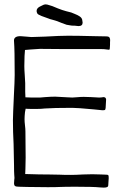

<svg xmlns="http://www.w3.org/2000/svg" viewBox="-20 -858 584 876"><path d="M357 -755Q357 -739 338 -739Q333 -739 319 -741Q308 -740 284 -745L262 -753Q239 -763 222.5 -767Q206 -771 200 -774Q187 -778 169.5 -785Q152 -792 150 -797Q147 -803 147 -808Q147 -822 166 -830Q180 -838 188 -838Q195 -838 204.5 -834.5Q214 -831 219 -830Q247 -818 263.5 -812.5Q280 -807 305 -801Q309 -799 321 -794.5Q333 -790 343 -783.5Q353 -777 355 -768Q357 -758 357 -755ZM482 -654Q482 -631 478 -631Q472 -631 464.5 -632.5Q457 -634 446 -634H286L162 -635Q156 -635 117 -632L94 -630L92 -603Q91 -588 91 -556Q91 -540 93 -514Q95 -490 95 -479V-439Q95 -423 96 -414Q105 -413 123 -413H163Q169 -413 187 -415Q213 -417 232 -417Q240 -417 288 -414L310 -413Q318 -413 333 -414.5Q348 -416 362 -416L395 -415Q421 -413 431 -413Q442 -413 446 -414L452 -415Q459 -415 462 -410.5Q465 -406 464 -402Q463 -395 463 -384.5Q463 -374 462 -366Q461 -358 459 -356.5Q457 -355 447 -355L407 -359Q332 -366 309 -366Q224 -366 184 -363Q168 -361 149 -361Q130 -361 125 -361Q106 -361 97 -362L94 -346Q92 -328 92 -314Q92 -302 94 -286Q96 -270 96 -258L97 -139L96 -89Q95 -80 95 -64Q108 -63 133 -63Q154 -62 198 -62L252 -61Q269 -60 304 -60Q325 -60 359 -62L401 -63Q425 -63 441 -62Q457 -61 465 -61Q473 -61 474.5 -58Q476 -55 476 -45Q476 -38 475 -30.5Q474 -23 474 -14Q474 -7 469 -4.5Q464 -2 453 -2Q442 -2 435 -3Q408 -6 326 -6Q276 -6 254 -5Q237 -4 198 -4L105 -5Q89 -6 67 -6Q53 -6 48.5 -9.5Q44 -13 44 -21L45 -37Q46 -41 46 -46Q46 -49 45 -60.5Q44 -72 44 -103Q44 -133 42 -201Q39 -257 39 -309Q39 -331 44 -436Q45 -457 46 -478Q47 -499 47 -516Q47 -632 44 -669Q41 -693 73 -693Q81 -693 99 -691Q115 -689 123 -689L186 -691Q254 -695 291 -695Q334 -695 412 -693Q437 -692 465 -692Q477 -692 480 -686Q483 -680 482.5 -673.5Q482 -667 482 -665Z"/></svg>

Font: Barrio
Style: Regular
Weight: 400
Designer: Pablo Cosgaya & Sergio Jimenez
Foundry: Pablo Cosgaya & Sergio Jimenez
Version: Version 1.005